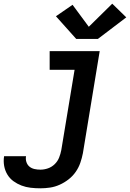

<svg xmlns="http://www.w3.org/2000/svg" viewBox="-86 -807 706 1040"><path d="M133 213Q106 213 80 210Q54 207 30.5 198Q7 189 -13 174.5Q-33 160 -46 138.5Q-59 117 -63.5 91.5Q-68 66 -64 40Q-64 40 -64 39.5Q-64 39 -64 39H55Q55 39 55 39Q55 39 55 39Q52 55 57 70.5Q62 86 73.5 95.5Q85 105 100.5 108.5Q116 112 133 112Q153 112 173.5 105Q194 98 210 82.5Q226 67 234 47Q242 27 246 6L318 -429H183V-530H454L363 23Q358 49 349 75Q340 101 324 124Q308 147 285.5 164.5Q263 182 237.5 193.5Q212 205 185.5 209Q159 213 133 213ZM444 -596H327L217 -719L307 -781L395 -662L522 -787L598 -713Z"/></svg>

Font: Iosevka Slab Extended Oblique
Style: Bold
Weight: 700
Width: 7
Italic angle: -9°
Monospace: yes
Designer: Belleve Invis
Foundry: Belleve Invis
Version: Version 11.1.1; ttfautohint (v1.8.3)